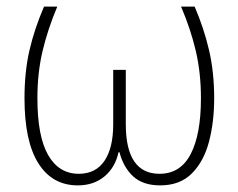

<svg xmlns="http://www.w3.org/2000/svg" viewBox="-20 -550 720 580"><path d="M568 -530Q596 -465 611.5 -398.5Q627 -332 627 -253Q627 -182 611.5 -122.5Q596 -63 560 -26.5Q524 10 464 10Q412 10 382.5 -17Q353 -44 341 -90H338Q328 -44 295.5 -17Q263 10 215 10Q138 10 96 -56.5Q54 -123 54 -253Q54 -333 69 -398Q84 -463 113 -530H153Q124 -461 108.5 -395.5Q93 -330 93 -253Q93 -138 125.5 -81.5Q158 -25 218 -25Q269 -25 295.5 -64Q322 -103 322 -175V-339H360V-175Q360 -25 462 -25Q525 -25 556 -84.5Q587 -144 587 -253Q587 -330 571.5 -396Q556 -462 527 -530Z"/></svg>

Font: Noto Sans Disp ExtLt
Style: Regular
Weight: 200
Designer: Monotype Design Team
Foundry: Monotype Imaging Inc.
Version: Version 2.000;GOOG;noto-source:20170915:90ef993387c0